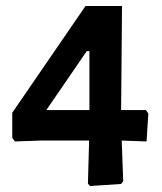

<svg xmlns="http://www.w3.org/2000/svg" viewBox="-20 -526 543 642"><path d="M388 -506 385 -158H468L476 -146L470 -53L387 -56L392 80L385 89L281 96L274 88L278 -56H117L30 -53L21 -65V-149L266 -506ZM135 -158H279V-355H270Z"/></svg>

Font: Alegreya Sans
Style: Bold
Weight: 700
Designer: Juan Pablo del Peral
Foundry: Huerta Tipografica
Version: Version 2.007